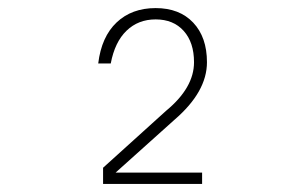

<svg xmlns="http://www.w3.org/2000/svg" viewBox="-20 -935 740 475"><path d="M235 -520 391 -661Q460 -718 460 -781Q460 -830 434.5 -858.5Q409 -887 365 -887Q322 -887 293 -859Q264 -831 254 -778H223Q231 -844 268.5 -879.5Q306 -915 365 -915Q424 -915 458 -879Q492 -843 492 -781Q492 -708 412 -639L266 -508H480V-480H235Z"/></svg>

Font: Martian Mono Thin
Style: Regular
Weight: 100
Monospace: yes
Designer: Roman Shamin
Foundry: Evil Martians
Version: Version 1.000; ttfautohint (v1.8.4.7-5d5b)